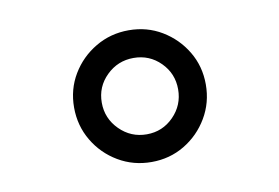

<svg xmlns="http://www.w3.org/2000/svg" viewBox="-48 -740 695 478"><g transform="rotate(-10 300.0 -500.5)"><path d="M301 -334Q255 -334 217 -356.5Q179 -379 156.5 -417Q134 -455 134 -501Q134 -547 156.5 -584.5Q179 -622 217 -644.5Q255 -667 301 -667Q347 -667 384.5 -644.5Q422 -622 444.5 -584.5Q467 -547 467 -501Q467 -455 444.5 -417Q422 -379 384.5 -356.5Q347 -334 301 -334ZM301 -404Q341 -404 369 -432.5Q397 -461 397 -501Q397 -541 369 -569Q341 -597 301 -597Q261 -597 232.5 -569Q204 -541 204 -501Q204 -461 232.5 -432.5Q261 -404 301 -404Z"/></g></svg>

Font: Epunda Sans SemiBold
Style: Regular
Weight: 600
Designer: Simon Atzbach
Foundry: typofactur
Version: Version 2.204; ttfautohint (v1.8.4.7-5d5b)